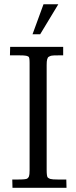

<svg xmlns="http://www.w3.org/2000/svg" viewBox="-20 -889 362 909"><path d="M134 -726.8 186 -868.9H256.1L170.2 -726.8ZM27.1 -627 28.1 -667H279.1V-627H262Q227.3 -627 221.6 -625.1Q215.8 -623.3 211.7 -620.8Q207.5 -618.4 206.2 -615.4Q204.8 -612.3 203.1 -607.2Q200.9 -599.6 200.9 -581.1V-85Q200.9 -52.7 206.4 -48.2Q211.9 -43.7 218.8 -41.7Q228 -39.1 254.9 -39.1H293.9L294.9 0H39.1L38.1 -39.1H64Q103 -39.1 109 -43.6Q115 -48.1 117.2 -54Q120.1 -61.8 120.1 -83V-591.1Q120.1 -617.2 115.4 -620.4Q110.6 -623.5 104 -625Q96.2 -627 69.1 -627Z"/></svg>

Font: Linden Hill
Style: Regular
Weight: 400
Version: Version 1.202